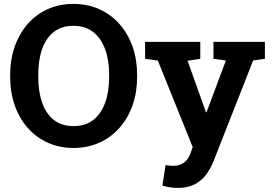

<svg xmlns="http://www.w3.org/2000/svg" viewBox="-20 -741 1381 975"><path d="M353 10.3Q281.2 10.3 222.2 -16.6Q163.1 -43.5 120.4 -92Q77.6 -140.6 54.7 -206.3Q31.7 -272 31.7 -350.1V-360.8Q31.7 -438.5 54.7 -504.2Q77.6 -569.8 120.1 -618.7Q162.6 -667.5 221.7 -694.3Q280.8 -721.2 352.5 -721.2Q424.8 -721.2 484.4 -694.3Q543.9 -667.5 586.9 -618.7Q629.9 -569.8 653.1 -504.2Q676.3 -438.5 676.3 -360.8V-350.1Q676.3 -272 653.1 -206.3Q629.9 -140.6 586.9 -92Q543.9 -43.5 484.6 -16.6Q425.3 10.3 353 10.3ZM353 -100.6Q413.6 -100.6 453.6 -131.8Q493.7 -163.1 513.9 -219.2Q534.2 -275.4 534.2 -350.1V-361.8Q534.2 -435.5 513.7 -491.5Q493.2 -547.4 452.9 -578.6Q412.6 -609.9 352.5 -609.9Q293 -609.9 253.4 -578.9Q213.9 -547.9 194.1 -492.2Q174.3 -436.5 174.3 -361.8V-350.1Q174.3 -275.4 194.1 -219.2Q213.9 -163.1 253.7 -131.8Q293.5 -100.6 353 -100.6ZM883.3 213.4Q864.7 213.4 844 210.2Q823.2 207 804.7 201.7L820.8 97.2Q830.1 99.1 841.3 100.1Q852.5 101.1 860.8 101.1Q891.6 101.1 914.1 85Q936.5 68.8 946.8 38.6L958.5 5.9L781.7 -433.1L716.8 -442.4V-528.3H997.1V-442.4L932.6 -432.6L1015.6 -199.7L1025.9 -170.9H1028.8L1127 -433.6L1064 -442.4V-528.3H1325.2V-442.4L1265.6 -434.1L1064 78.6Q1049.3 115.2 1026.6 145.8Q1003.9 176.3 969 194.8Q934.1 213.4 883.3 213.4Z"/></svg>

Font: Roboto Slab LO
Style: Bold
Weight: 700
Designer: Google
Version: Version 2.000